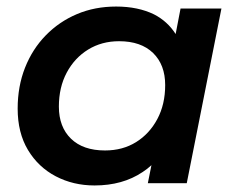

<svg xmlns="http://www.w3.org/2000/svg" viewBox="-20 -560 726 587"><path d="M269 7Q204 7 150.5 -21Q97 -49 65.5 -101.5Q34 -154 34 -228Q34 -296 56.5 -353Q79 -410 120 -452Q161 -494 215.5 -517Q270 -540 335 -540Q402 -540 451 -516Q492 -495 517 -456L532 -534H657L551 0H432L443 -55Q430 -43 416 -34Q355 7 269 7ZM301 -100Q355 -100 396 -125.5Q437 -151 461 -196Q485 -241 485 -300Q485 -362 448 -398Q411 -434 344 -434Q291 -434 249.5 -408.5Q208 -383 184 -338Q160 -293 160 -234Q160 -172 197 -136Q234 -100 301 -100Z"/></svg>

Font: Montserrat Thin SemiBold
Style: Italic
Weight: 600
Italic angle: -11.3°
Version: Version 9.000